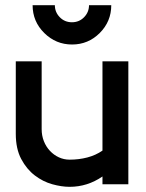

<svg xmlns="http://www.w3.org/2000/svg" viewBox="-20 -712 565 742"><path d="M106 -692H192Q192 -665 211 -645.5Q230 -626 258 -626Q286 -626 305 -645.5Q324 -665 324 -692H410Q410 -629 365.5 -584.5Q321 -540 258.5 -540Q196 -540 151 -584.5Q106 -629 106 -692ZM476 0H376V-30Q318 10 249 10Q218 10 182 0Q146 -10 114.5 -34Q83 -58 62 -97.5Q41 -137 41 -195V-475H141V-213Q141 -188 149.5 -166.5Q158 -145 173 -129Q188 -113 207.5 -104Q227 -95 249 -95Q285 -95 317.5 -103.5Q350 -112 376 -130V-475H476Z"/></svg>

Font: Railway
Style: Regular
Weight: 400
Version: 1.000